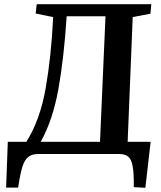

<svg xmlns="http://www.w3.org/2000/svg" viewBox="-20 -730 765 910"><path d="M9 159 17 -58H105Q170 -161 196.5 -312Q223 -463 232 -649L149 -666L154 -710H697L693 -665L609 -649L585 -58H694L669 160L614 157Q615 93 609 59Q603 25 588 12.5Q573 0 545 0H161Q131 0 113.5 14Q96 28 85.5 62.5Q75 97 66 159ZM173 -58H454L480 -653H296Q283 -453 256.5 -306.5Q230 -160 173 -58Z"/></svg>

Font: Literata 36pt SemiBold
Style: Italic
Weight: 600
Italic angle: -2°
Designer: Latin by Veronika Burian and Jose Scaglione. Greek by Irene Vlachou. Cyrillic by Vera Evstafieva
Foundry: TypeTogether
Version: Version 3.002